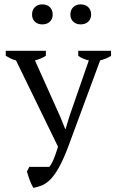

<svg xmlns="http://www.w3.org/2000/svg" viewBox="-20 -684 540 895"><path d="M54.7 -402.3Q41 -405.8 29.8 -411.4Q18.6 -417 6.8 -423.8V-447.3H193.8V-424.3Q176.3 -411.6 143.1 -402.3L261.7 -137.7L284.2 -82H285.6L302.2 -137.7L394 -402.3Q381.3 -405.3 368.7 -410.4Q356 -415.5 344.7 -423.8V-447.3H497.6V-423.8Q479 -411.1 446.8 -402.3L297.9 0Q276.4 57.1 256.8 92.8Q237.3 128.4 218.3 148.9Q199.2 169.4 179 178.5Q158.7 187.5 135.7 191.9Q125.5 175.3 118.2 154.8Q110.8 134.3 105.5 115.2L116.7 93.8H210Q215.3 86.9 219.5 80.1Q223.6 73.2 228 63.2Q232.4 53.2 237.8 38.3Q243.2 23.4 250.5 0ZM129.4 -616.2Q129.4 -637.7 142.6 -650.6Q155.8 -663.6 177.2 -663.6Q199.2 -663.6 212.4 -650.6Q225.6 -637.7 225.6 -616.2Q225.6 -595.7 212.4 -583Q199.2 -570.3 177.2 -570.3Q155.8 -570.3 142.6 -583Q129.4 -595.7 129.4 -616.2ZM308.1 -616.2Q308.1 -637.7 321.5 -650.6Q335 -663.6 356 -663.6Q377.9 -663.6 391.4 -650.6Q404.8 -637.7 404.8 -616.2Q404.8 -595.7 391.4 -583Q377.9 -570.3 356 -570.3Q335 -570.3 321.5 -583Q308.1 -595.7 308.1 -616.2Z"/></svg>

Font: PT Astra Serif
Style: Regular
Weight: 400
Designer: A.Korolkova, I. Chaeva
Foundry: ParaType Ltd
Version: Version 1.002